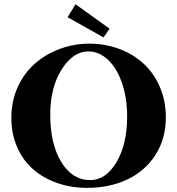

<svg xmlns="http://www.w3.org/2000/svg" viewBox="-20 -885 848 918"><path d="M475.1 -706.1 303.2 -802.7 341.3 -864.7 503.9 -747.6ZM396.5 13.2Q320.3 13.2 254.2 -9.8Q188 -32.7 139.2 -75Q90.3 -117.2 62.3 -180.9Q34.2 -244.6 34.2 -322.3Q34.2 -401.4 64.7 -468.5Q95.2 -535.6 146.7 -580.8Q198.2 -626 265.9 -651.1Q333.5 -676.3 407.2 -676.3Q483.4 -676.3 550.8 -650.9Q618.2 -625.5 667.2 -580.1Q716.3 -534.7 744.6 -468.5Q772.9 -402.3 772.9 -324.2Q772.9 -221.2 722.9 -143.8Q672.9 -66.4 588.1 -26.6Q503.4 13.2 396.5 13.2ZM411.6 -23.9Q485.8 -23.9 536.9 -109.4Q587.9 -194.8 587.9 -327.1Q587.9 -417 563 -488.8Q538.1 -560.5 495.6 -599.9Q453.1 -639.2 401.9 -639.2Q329.6 -639.2 274.9 -553Q220.2 -466.8 220.2 -336.4Q220.2 -197.3 272.7 -110.6Q325.2 -23.9 411.6 -23.9Z"/></svg>

Font: Elstob 10pt
Style: Bold
Weight: 700
Designer: Peter S. Baker
Version: Version 1.015